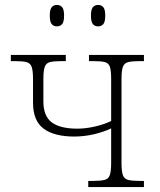

<svg xmlns="http://www.w3.org/2000/svg" viewBox="-20 -759 648 779"><path d="M378 -652Q365 -652 357 -661Q349 -670 349 -696Q349 -721 357 -730Q365 -739 378 -739Q391 -739 399 -730Q407 -721 407 -696Q407 -670 399 -661Q391 -652 378 -652ZM211 -652Q198 -652 190 -661Q182 -670 182 -696Q182 -721 190 -730Q198 -739 211 -739Q224 -739 232 -730Q240 -721 240 -696Q240 -670 232 -661Q224 -652 211 -652ZM338 0V-25H358Q388 -25 404 -29Q420 -33 425.5 -48.5Q431 -64 431 -98V-238Q399 -223 360 -214Q321 -205 281 -205Q200 -205 157 -237Q114 -269 114 -342V-438Q114 -472 108.5 -487.5Q103 -503 87.5 -507Q72 -511 42 -511H24V-536H247V-511H228Q198 -511 182.5 -507Q167 -503 161.5 -487.5Q156 -472 156 -438V-348Q156 -288 190 -262.5Q224 -237 294 -237Q327 -237 364.5 -245.5Q402 -254 431 -268V-438Q431 -472 426 -487.5Q421 -503 405.5 -507Q390 -511 361 -511H341V-536H564V-511H546Q516 -511 500 -507Q484 -503 478.5 -487.5Q473 -472 473 -438V-98Q473 -64 478.5 -48.5Q484 -33 500 -29Q516 -25 546 -25H564V0Z"/></svg>

Font: Noto Serif ExtraLight
Style: Regular
Weight: 200
Designer: Monotype Design Team
Foundry: Monotype Imaging Inc.
Version: Version 2.015; ttfautohint (v1.8.4.7-5d5b)